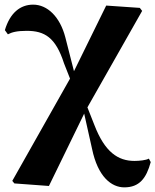

<svg xmlns="http://www.w3.org/2000/svg" viewBox="-20 -581 670 828"><path d="M516 227C581 227 611 188 630 118L622 103C610 110 581 113 560 113C489 113 432 75 387 -42L357 -118L593 -534L583 -547L438 -557L299 -274L262 -419C239 -509 184 -561 123 -561C67 -561 23 -525 1 -451L14 -433C31 -442 53 -448 95 -448C172 -448 220 -420 256 -308L282 -242L33 199L42 210L191 221L343 -91L377 61C402 182 461 227 516 227Z"/></svg>

Font: Source Han Serif KR Heavy
Style: Regular
Weight: 900
Designer: Ryoko NISHIZUKA 西塚涼子 (kana & ideographs); Frank Grießhammer (Latin, Greek & Cyrillic); Wenlong ZHANG 张文龙 (bopomofo); San
Foundry: Adobe
Version: Version 2.001;hotconv 1.1.0;makeotfexe 2.6.0